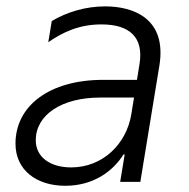

<svg xmlns="http://www.w3.org/2000/svg" viewBox="-20 -573 594 605"><path d="M185.7 12.4C274.5 12.4 336.3 -33.7 369 -86.3H372.9L358.7 0H422.2L482.2 -366.1C506.7 -515.6 398.8 -552.9 311.8 -552.9C249.3 -552.9 191.4 -535.2 143.1 -506.7L132.1 -440C178.3 -471.9 230.1 -496.1 299.4 -496.1C389.9 -496.1 432.9 -454.2 419.7 -371.8L411.6 -321.4H305C136 -321.4 28.8 -239.7 28.8 -120.4C28.8 -36.6 95.5 12.4 185.7 12.4ZM204.2 -45.5C137.8 -45.5 92.7 -78.1 92.7 -131C92.7 -210.9 173.7 -265.6 295.8 -265.6H402.3L393.8 -213.1C378.2 -117.9 302.6 -45.5 204.2 -45.5Z"/></svg>

Font: TID UI Light
Style: Italic
Weight: 300
Italic angle: -9.39999°
Designer: The TID Project Authors
Foundry: Bakken & Bæck
Version: Version 1.001;hotconv 1.0.109;makeotfexe 2.5.65596